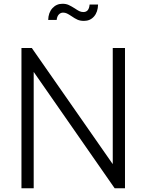

<svg xmlns="http://www.w3.org/2000/svg" viewBox="-20 -1000 777 1020"><path d="M94 -745H149L579 -128V-745H644V0H589L159 -618V0H94ZM360 -914Q345 -924 335.5 -928.5Q326 -933 315 -933Q302 -933 292.5 -923Q283 -913 281 -894H236Q237 -933 258.5 -956.5Q280 -980 312 -980Q331 -980 345 -973.5Q359 -967 378 -955Q391 -946 401 -941Q411 -936 423 -936Q453 -936 456 -976H501Q500 -936 479.5 -912.5Q459 -889 426 -889Q406 -889 391.5 -895.5Q377 -902 360 -914Z"/></svg>

Font: Evergrow Sans
Style: Light
Weight: 300
Foundry: 10Web
Version: Version 1.000